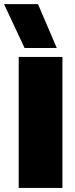

<svg xmlns="http://www.w3.org/2000/svg" viewBox="-52 -924 367 944"><path d="M68.8 -688 -32.2 -903.8H134.8L227.1 -688ZM40 0V-644H254.9V0Z"/></svg>

Font: Kanit ExtraBold
Style: Regular
Weight: 800
Designer: Katatrad Team
Foundry: CadsonDemak
Version: Version 1.000;PS 001.000;hotconv 1.0.88;makeotf.lib2.5.64775